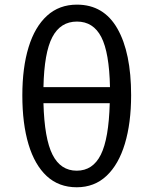

<svg xmlns="http://www.w3.org/2000/svg" viewBox="-20 -788 655 820"><path d="M308.7 -768.2Q423.1 -768.2 481.5 -665.6Q540 -563.1 540 -381.5Q540 -262.6 513.3 -174.1Q486.7 -85.6 434.9 -36.9Q383.1 11.8 307.7 11.8Q231.3 11.8 179.7 -35.9Q128.2 -83.6 101.8 -171.5Q75.4 -259.5 75.4 -380.5Q75.4 -499.5 102.1 -586.4Q128.7 -673.3 180.8 -720.8Q232.8 -768.2 308.7 -768.2ZM308.7 -695.9Q238.5 -695.9 203.6 -629.7Q168.7 -563.6 165.6 -415.9H449.7Q446.7 -563.6 412.6 -629.7Q378.5 -695.9 308.7 -695.9ZM448.7 -347.2H165.6Q169.7 -195.4 204.4 -127.2Q239 -59 307.7 -59Q376.4 -59 410.5 -127.2Q444.6 -195.4 448.7 -347.2Z"/></svg>

Font: FiraCode Nerd Font
Style: Regular
Weight: 400
Designer: Carrois Corporate, Edenspiekermann AG, Nikita Prokopov
Foundry: Carrois Corporate, Edenspiekermann AG, Nikita Prokopov
Version: Version 6.002;Nerd Fonts 2.2.2